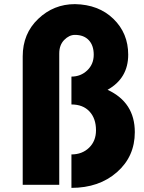

<svg xmlns="http://www.w3.org/2000/svg" viewBox="-20 -895 696 930"><path d="M326 15V-147Q378 -147 411.5 -179.5Q445 -212 445 -264Q445 -321 413.5 -355Q382 -389 326 -389V-524Q371 -524 402.5 -554Q434 -584 434 -630Q434 -675 410 -700.5Q386 -726 343 -726Q315 -726 291 -701.5Q267 -677 267 -636V0H90V-325V-460V-622Q90 -732 165 -803.5Q240 -875 343 -875Q458 -873 529.5 -803.5Q601 -734 601 -630Q601 -516 501 -460Q633 -399 633 -255Q633 -137 546.5 -61Q460 15 326 15Z"/></svg>

Font: Hussar
Style: BoldWeb
Weight: 700
Foundry: Cannot Into Space Fonts
Version: Version 2.00